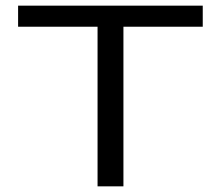

<svg xmlns="http://www.w3.org/2000/svg" viewBox="-20 -659 782 679"><path d="M325 0V-611H416.5V0ZM44 -564.5V-639H697V-564.5Z"/></svg>

Font: Anek Latin Expanded
Style: Regular
Weight: 400
Width: 7
Designer: Yesha Goshar
Foundry: Ek Type
Version: Version 1.003